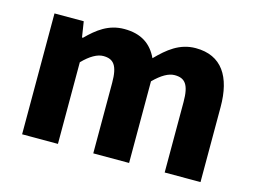

<svg xmlns="http://www.w3.org/2000/svg" viewBox="-76 -635 1008 761"><g transform="rotate(15 428.5 -254.0)"><path d="M65 0H212V-335C243 -367 272 -383 296 -383C338 -383 357 -361 357 -289V0H504V-335C536 -367 564 -383 589 -383C631 -383 650 -361 650 -289V0H797V-308C797 -432 749 -508 642 -508C576 -508 530 -470 486 -425C461 -478 419 -508 349 -508C284 -508 240 -473 199 -432H195L185 -496H65Z"/></g></svg>

Font: Giro Sans Regular
Style: Bold
Weight: 700
Designer: Paul D. Hunt
Foundry: Adobe Systems Incorporated
Version: Version 1.000;PS 1.0;hotconv 1.0.88;makeotf.lib2.5.647800